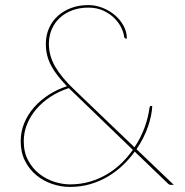

<svg xmlns="http://www.w3.org/2000/svg" viewBox="-20 -728 727 756"><path d="M327.5 -708Q356.5 -708 383.8 -697.2Q411 -686.5 432.2 -668.5Q453.5 -650.5 466.5 -626.5Q479.5 -602.5 479.5 -576H476.5Q474 -576 471.8 -577.8Q469.5 -579.5 468.5 -584Q467.5 -597.5 458.5 -617Q449.5 -636.5 432.2 -654.5Q415 -672.5 388.8 -685.2Q362.5 -698 327.5 -698Q293.5 -698 265 -687.5Q236.5 -677 216 -658.2Q195.5 -639.5 184 -613.2Q172.5 -587 172.5 -555Q172.5 -508.5 197.2 -465.8Q222 -423 271.5 -376L509.5 -148Q535 -186 549.5 -226.5Q564 -267 568.5 -303Q569.5 -307 570.5 -309Q571.5 -311 575.5 -311H579.5Q578 -273.5 562.5 -228.8Q547 -184 517.5 -140.5L664.5 0H656.5Q652 0 649 -0.5Q646 -1 641.5 -5L510.5 -131Q490 -102.5 463.5 -77.2Q437 -52 405 -33Q373 -14 335.5 -3Q298 8 255.5 8Q220 8 185.2 -3.8Q150.5 -15.5 123 -38.2Q95.5 -61 78.5 -94.5Q61.5 -128 61.5 -172Q61.5 -209.5 75.5 -243.5Q89.5 -277.5 114.2 -305.5Q139 -333.5 172 -354.8Q205 -376 243.5 -388.5Q223 -410 207.5 -429.8Q192 -449.5 181.5 -469.2Q171 -489 165.8 -510Q160.5 -531 160.5 -555Q160.5 -588.5 172.8 -616.5Q185 -644.5 207.2 -664.8Q229.5 -685 260 -696.5Q290.5 -708 327.5 -708ZM255.5 -2Q297.5 -2 334 -12.8Q370.5 -23.5 401.5 -42Q432.5 -60.5 458 -85.2Q483.5 -110 503 -138L264.5 -368L251 -381Q213 -369 180.5 -348Q148 -327 124.2 -299.8Q100.5 -272.5 87 -240Q73.5 -207.5 73.5 -172Q73.5 -128.5 90.8 -96.5Q108 -64.5 134.8 -43.5Q161.5 -22.5 193.8 -12.2Q226 -2 255.5 -2Z"/></svg>

Font: Lato Hairline
Style: Regular
Weight: 100
Designer: Lukasz Dziedzic
Foundry: tyPoland Lukasz Dziedzic
Version: Version 2.007; 2014-02-27